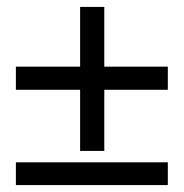

<svg xmlns="http://www.w3.org/2000/svg" viewBox="-20 -536 533 556"><path d="M212 -99V-516H282V-99ZM466 -276H26V-343H466ZM466 0H26V-66H466Z"/></svg>

Font: Lisu Bosa
Style: Bold
Weight: 700
Designer: David Morse, Annie Olsen, Victor Gaultney, Frank Grießhammer (Latin)
Foundry: SIL International
Version: Version 2.000